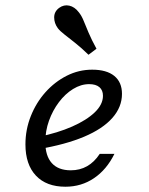

<svg xmlns="http://www.w3.org/2000/svg" viewBox="-20 -686 555 717"><path d="M224.2 11.3Q153.2 11.3 114.1 -30.2Q75 -71.8 75 -146.8Q75 -202.4 95.2 -252.8Q115.3 -303.2 150 -341.9Q184.7 -380.6 229.4 -403.2Q274.2 -425.8 324.2 -425.8Q378.2 -425.8 406.9 -402.4Q435.5 -379 435.5 -335.5Q435.5 -286.3 399.6 -245.6Q363.7 -204.8 294 -175.4Q224.2 -146 123.4 -129L124.2 -175Q195.2 -189.5 249.2 -213.3Q303.2 -237.1 333.9 -266.5Q364.5 -296 364.5 -328.2Q364.5 -349.2 351.2 -360.5Q337.9 -371.8 312.9 -371.8Q282.3 -371.8 252.8 -353.6Q223.4 -335.5 200 -304.4Q176.6 -273.4 162.9 -235.1Q149.2 -196.8 149.2 -155.6Q149.2 -104 173.4 -77Q197.6 -50 244.4 -50Q278.2 -50 305.2 -65.3Q332.3 -80.6 352.4 -111.3H407.3Q378.2 -52.4 331 -20.6Q283.9 11.3 224.2 11.3ZM310.5 -481.5Q283.1 -508.1 260.1 -526.2Q237.1 -544.4 220.6 -557.3Q204 -570.2 196 -580.6Q182.3 -599.2 182.3 -621Q182.3 -642.7 200.8 -656.5Q218.5 -669.4 238.7 -664.9Q258.9 -660.5 274.2 -640.3Q284.7 -627.4 292.3 -608.5Q300 -589.5 310.9 -563.7Q321.8 -537.9 340.3 -504Z"/></svg>

Font: Playfair 5pt SemiExpanded Light
Style: Italic
Weight: 300
Width: 6
Italic angle: -15.6°
Designer: Claus Eggers Sørensen
Foundry: Claus Eggers Sørensen
Version: Version 2.203